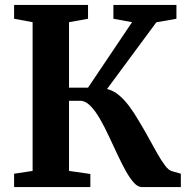

<svg xmlns="http://www.w3.org/2000/svg" viewBox="-20 -763 773 783"><path d="M37.5 0V-54.5L113 -66V-672.5L37.5 -686.5V-743H339V-686.5L261.5 -672.5V-405.5H339L518.5 -672.5L442.5 -686.5V-743H699.5V-686.5L617.5 -672L416.5 -400Q443 -393.5 465.2 -374.8Q487.5 -356 507.2 -329.5Q527 -303 545.5 -271Q566.5 -236.5 585.5 -201.8Q604.5 -167 621.2 -137.5Q638 -108 652.8 -88.5Q667.5 -69 679.5 -65.5L717.5 -54.5V0H558.5Q542 0 525.5 -18.5Q509 -37 492.2 -67.2Q475.5 -97.5 458.2 -134.5Q441 -171.5 424 -207.5Q406.5 -245.5 387.2 -278.8Q368 -312 348 -332Q328 -352 307.5 -352H261.5V-66L348.5 -53.5V0Z"/></svg>

Font: Merriweather 36pt
Style: Bold
Weight: 700
Designer: Eben Sorkin
Foundry: Eben Sorkin
Version: Version 2.100